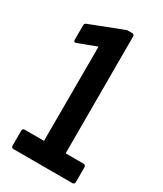

<svg xmlns="http://www.w3.org/2000/svg" viewBox="-170 -725 671 791"><g transform="rotate(30 165.5 -329.5)"><path d="M33.3 0Q22 0 22 -11.3V-81.1Q22 -92.4 33.3 -92.4H124.3L124.9 -540.9L36.5 -507.5Q32.3 -506.1 29.1 -508.2Q25.8 -510.3 25.8 -515.5V-585.4Q25.8 -593.8 34.1 -597.2L184.9 -655.6Q191.1 -658.6 196.9 -658.6H216.3Q227.3 -658.6 227.3 -647.7V-92.4H311.8Q323.1 -92.4 323.1 -81.1V-11.3Q323.1 0 311.8 0Z"/></g></svg>

Font: Sofia Sans Extra Condensed
Style: Regular
Weight: 400
Designer: Botio Nikoltchev, Ani Petrova
Foundry: lettersoup
Version: Version 4.101